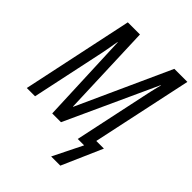

<svg xmlns="http://www.w3.org/2000/svg" viewBox="-251 -844 1163 1163"><g transform="rotate(45 331.0 -262.5)"><path d="M397.5 189 491.2 0H436.5L541.5 -493.7Q543.9 -505.4 546.6 -516.8Q549.3 -528.3 552 -539.8Q554.7 -551.3 557.6 -562.7Q560.5 -574.2 563.5 -585.9H561.5L293 0H217.8L193.8 -585.4H191.9Q189 -570.3 186.5 -556.2Q184.1 -542 181.9 -529.1Q179.7 -516.1 177.2 -503.4Q174.8 -490.7 172.4 -478L70.8 0H0L151.4 -713.9H255.4L277.3 -118.2H279.3L549.8 -713.9H661.6L524.4 -70.8H589.8L476.1 189Z"/></g></svg>

Font: Open Sans Condensed
Style: Italic
Weight: 400
Width: 3
Italic angle: -12°
Designer: Monotype Design Team
Foundry: Monotype Imaging Inc.
Version: Version 3.000